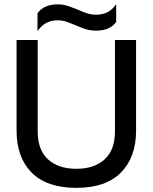

<svg xmlns="http://www.w3.org/2000/svg" viewBox="-20 -892 737 927"><path d="M161 -828Q192 -871 259 -871Q281 -871 301.5 -865Q322 -859 354 -846Q381 -834 401.5 -827.5Q422 -821 444 -821Q474 -821 498 -832.5Q522 -844 541 -872V-786Q511 -744 444 -744Q419 -744 396.5 -750.5Q374 -757 345 -770Q316 -782 298 -788Q280 -794 259 -794Q230 -794 206 -782.5Q182 -771 161 -742ZM60 -261V-699H162V-257Q162 -168 212 -122.5Q262 -77 349 -77Q435 -77 485 -122.5Q535 -168 535 -257V-699H637V-261Q637 -133 564 -59Q491 15 349 15Q206 15 133 -58.5Q60 -132 60 -261Z"/></svg>

Font: Prompt
Style: Regular
Weight: 400
Designer: Katatrad Team
Foundry: CadsonDemak
Version: Version 1.001